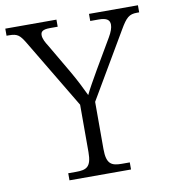

<svg xmlns="http://www.w3.org/2000/svg" viewBox="-89 -784 760 854"><g transform="rotate(-10 291.5 -357.0)"><path d="M156 0H434V-32H399C352 -32 329 -42 329 -111V-324L503 -620C532 -670 546 -682 581 -682H591V-714H370V-682H408C445 -682 458 -671 458 -650C458 -636 452 -618 439 -596L361 -463C337 -421 315 -383 304 -359C288 -393 267 -435 243 -476L167 -606C156 -623 146 -641 146 -657C146 -671 152 -682 188 -682H223V-714H-8V-682H3C42 -682 52 -672 75 -634L261 -323V-109C261 -41 238 -32 191 -32H156Z"/></g></svg>

Font: Noto Serif Lao Light
Style: Regular
Weight: 300
Designer: Monotype Design Team
Foundry: Monotype Imaging Inc.
Version: Version 2.003